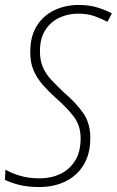

<svg xmlns="http://www.w3.org/2000/svg" viewBox="-34 -744 471 774"><path d="M125 10Q79 10 44.5 1.5Q10 -7 -14 -19L-12 -60Q14 -45 48.5 -35Q83 -25 126 -25Q172 -25 209.5 -43Q247 -61 269 -96.5Q291 -132 291 -186Q291 -236 265.5 -271Q240 -306 189 -351Q160 -377 137.5 -403Q115 -429 101.5 -460Q88 -491 88 -534Q88 -598 114.5 -640Q141 -682 185.5 -703Q230 -724 283 -724Q326 -724 359.5 -713.5Q393 -703 417 -690L399 -656Q375 -669 346.5 -679Q318 -689 281 -689Q240 -689 205 -672.5Q170 -656 148.5 -622.5Q127 -589 127 -537Q127 -501 138.5 -474Q150 -447 172 -423Q194 -399 224 -371Q271 -331 300.5 -289.5Q330 -248 330 -188Q330 -123 303 -79Q276 -35 229.5 -12.5Q183 10 125 10Z"/></svg>

Font: Noto Sans Condensed ExtraLight
Style: Italic
Weight: 200
Width: 3
Italic angle: -12°
Designer: Monotype Design Team
Foundry: Monotype Imaging Inc.
Version: Version 2.013; ttfautohint (v1.8.4.7-5d5b)